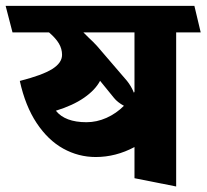

<svg xmlns="http://www.w3.org/2000/svg" viewBox="-45 -600 719 668"><path d="M653.3 -487.3H567.9V48.8L422.9 20V-88.4Q357.9 -53.7 288.1 -53.7Q228 -53.7 175 -83Q122.1 -112.3 82.5 -171.9Q43 -231.4 23.9 -318.4Q102.5 -338.4 136.7 -359.9Q170.9 -381.3 170.9 -409.2Q170.9 -430.2 159.9 -448.7Q148.9 -467.3 125.5 -487.3H-1.5L-25.4 -579.6H631.3ZM245.1 -487.3Q255.4 -477.5 263.7 -468.8Q279.3 -454.6 293 -439.5L397 -318.4Q411.6 -300.3 420.9 -277.3L422.9 -280.8V-487.3ZM386.2 -231.9Q363.8 -244.1 351.6 -259.3L303.2 -318.8Q286.6 -287.1 247.6 -260Q208.5 -232.9 149.4 -214.8Q181.2 -174.8 255.9 -174.8Q291.5 -174.8 325.4 -189.9Q359.4 -205.1 386.2 -231.9Z"/></svg>

Font: Vesper Libre Heavy
Style: Regular
Weight: 900
Designer: Robert Keller & Kimya Gandhi
Foundry: Mota Italic
Version: Version 1.058